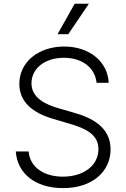

<svg xmlns="http://www.w3.org/2000/svg" viewBox="-20 -984 669 1017"><path d="M491.5 -545.5H555.8C550.8 -655.9 455.3 -737.6 320 -737.6C185.7 -737.6 82.4 -657 82.4 -539.8C82.4 -446.4 148.4 -387.8 262.4 -354L349.4 -328.5C439.6 -302.2 501.4 -268.5 501.4 -194.2C501.4 -106.9 422.2 -48.3 313.6 -48.3C215.6 -48.3 138.8 -95.5 131.7 -181.8H63.6C71.4 -66.8 165.1 12.4 313.6 12.4C471.2 12.4 565.7 -76.7 565.7 -193.2C565.7 -313.9 460.6 -362.2 368.3 -388.1L291.5 -410.2C220.9 -430 146.7 -465.9 146.7 -542.6C146.7 -620.7 216.6 -677.9 318.2 -677.9C414.4 -677.9 483.3 -626.4 491.5 -545.5ZM284.8 -802.9H341.6L450.6 -964.1H375.7Z"/></svg>

Font: Karasuma Gothic
Style: Light
Weight: 300
Designer: Rasmus Andersson / Ryoko Nishizuka
Foundry: rsms
Version: Version 1.00